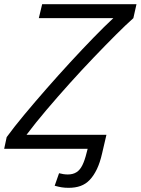

<svg xmlns="http://www.w3.org/2000/svg" viewBox="-37 -713 674 920"><path d="M292 187Q273 187 258 184.5Q243 182 225 177L246 117Q257 120 267.5 121.5Q278 123 288 123Q312 123 329 112.5Q346 102 357.5 79Q369 56 378 19L383 0H-17L-5 -56Q30 -104 79.5 -163.5Q129 -223 185.5 -287.5Q242 -352 300 -415Q358 -478 411 -532.5Q464 -587 506 -626H149L165 -693H617L602 -626Q567 -595 518 -546Q469 -497 412 -437.5Q355 -378 297 -313.5Q239 -249 185.5 -186Q132 -123 90 -67H473L452 23Q442 67 427 98Q412 129 393 149Q374 169 349 178Q324 187 292 187Z"/></svg>

Font: Ubuntu Sans
Style: Italic
Weight: 400
Italic angle: -13.5°
Designer: Dalton Maag Ltd
Foundry: Dalton Maag Ltd
Version: Version 1.006